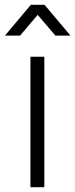

<svg xmlns="http://www.w3.org/2000/svg" viewBox="-46 -775 312 795"><path d="M-25.5 -627.5 81.5 -755H138.5L246 -627.5H183.5L110 -713.5L37 -627.5ZM80 0V-540H137.5V0Z"/></svg>

Font: Manrope ExtraLight Light
Style: Regular
Weight: 300
Version: Version 4.504